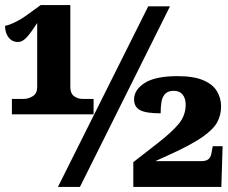

<svg xmlns="http://www.w3.org/2000/svg" viewBox="-40 -739 900 759"><path d="M7 -287V-348H53Q73 -348 90 -359Q107 -370 107 -395V-648Q86 -615 68 -594Q50 -573 31 -573Q8 -573 -6 -591Q-20 -609 -20 -637Q-6 -639 18 -650.5Q42 -662 60 -675L121 -719H238V-395Q238 -370 252.5 -359Q267 -348 287 -348H330V-287ZM189 0 546 -714H632L276 0ZM487 0V-98L582 -172Q640 -217 667 -250Q694 -283 694 -325Q694 -350 682 -365Q670 -380 647 -380Q624 -380 612.5 -367.5Q601 -355 598 -334.5Q595 -314 595 -291Q536 -291 513 -304Q490 -317 490 -346Q490 -384 532 -411Q574 -438 662 -438Q725 -438 763 -422Q801 -406 817.5 -378.5Q834 -351 834 -318Q834 -284 818.5 -255.5Q803 -227 759 -196.5Q715 -166 629 -127L574 -102H755Q774 -102 783 -109Q792 -116 795 -129L801 -161H840L835 0Z"/></svg>

Font: Noto Serif Black
Style: Regular
Weight: 900
Designer: Monotype Design Team
Foundry: Monotype Imaging Inc.
Version: Version 2.014; ttfautohint (v1.8.4.7-5d5b)